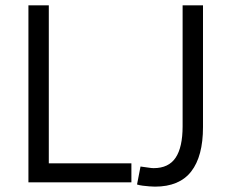

<svg xmlns="http://www.w3.org/2000/svg" viewBox="-20 -680 863 716"><path d="M162 -71H470V0H86V-660H162ZM737 -660V-206Q737 -97 693 -40.5Q649 16 558 16Q549 16 537 15Q525 14 512.5 12.5Q500 11 491 8L504 -59Q527 -56 536.5 -54.5Q546 -53 553 -53Q609 -53 635 -92Q661 -131 661 -209V-660Z"/></svg>

Font: Nata Sans
Style: Regular
Weight: 400
Designer: Daniel Uzquiano Cruz
Version: Version 1.001